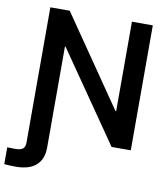

<svg xmlns="http://www.w3.org/2000/svg" viewBox="-135 -811 966 1101"><g transform="rotate(10 348.5 -260.5)"><path d="M-35.6 204.1V106Q-26.9 106.4 -13.4 106.7Q0 106.9 10.7 106.9Q43 106.9 55.7 95.9Q68.4 85 68.4 60.5V-61H189.9V66.9Q189.9 135.7 149.7 171.4Q109.4 207 31.2 207Q10.3 207 -6.8 206.1Q-23.9 205.1 -35.6 204.1ZM665 -727.5V0H553.2L193.8 -520H189.9V0H68.4V-727.5H181.2L539.6 -206.5H543.5V-727.5Z"/></g></svg>

Font: Inter Cardless Tabular Medium
Style: Regular
Weight: 500
Designer: Rasmus Andersson
Foundry: rsms
Version: Version 4.000;git-4fc901f